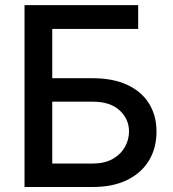

<svg xmlns="http://www.w3.org/2000/svg" viewBox="-20 -748 691 768"><path d="M78.1 0V-727.5H532.7V-632.3H189V-435.1H350.6Q431.6 -435.1 488.8 -408.7Q545.9 -382.3 575.9 -334.2Q606 -286.1 606 -221.2Q606 -155.8 575.9 -106Q545.9 -56.2 488.8 -28.1Q431.6 0 350.6 0ZM189 -93.8H350.6Q397.5 -93.8 429.9 -111.8Q462.4 -129.9 479.2 -159.4Q496.1 -189 496.1 -222.2Q496.1 -271.5 458.5 -306.4Q420.9 -341.3 350.6 -341.3H189Z"/></svg>

Font: Inter 17pt Medium
Style: Regular
Weight: 500
Version: Version 4.001;git-66647c0bb